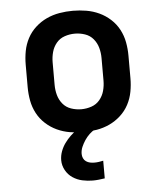

<svg xmlns="http://www.w3.org/2000/svg" viewBox="-53 -574 707 845"><g transform="rotate(-5 300.0 -152.0)"><path d="M300 8Q270 8 240.5 3Q211 -2 184 -14.5Q157 -27 134.5 -47.5Q112 -68 98 -94.5Q84 -121 78.5 -150.5Q73 -180 73 -210V-310Q73 -340 78.5 -369.5Q84 -399 98 -425.5Q112 -452 134.5 -472.5Q157 -493 184 -505.5Q211 -518 240.5 -523Q270 -528 300 -528Q330 -528 359.5 -523Q389 -518 416 -505.5Q443 -493 465.5 -472.5Q488 -452 502 -425.5Q516 -399 521.5 -369.5Q527 -340 527 -310V-210Q527 -180 521.5 -150.5Q516 -121 502 -94.5Q488 -68 465.5 -47.5Q443 -27 416 -14.5Q389 -2 359.5 3Q330 8 300 8ZM300 -93Q323 -93 345 -100.5Q367 -108 381.5 -125.5Q396 -143 402 -165Q408 -187 408 -210V-310Q408 -333 402 -355Q396 -377 381.5 -394.5Q367 -412 345 -419.5Q323 -427 300 -427Q277 -427 255 -419.5Q233 -412 218.5 -394.5Q204 -377 198 -355Q192 -333 192 -310V-210Q192 -187 198 -165Q204 -143 218.5 -125.5Q233 -108 255 -100.5Q277 -93 300 -93ZM323 224Q300 224 277 219Q254 214 234.5 201Q215 188 203.5 167Q192 146 192 123Q192 103 199 84Q206 65 217.5 49Q229 33 243.5 19Q258 5 274 -5L278 -8H353V0Q339 7 327 18.5Q315 30 306 43.5Q297 57 290.5 72Q284 87 284 103Q284 113 288 122Q292 131 300 136.5Q308 142 317.5 144Q327 146 337 146Q347 146 357 144.5Q367 143 376 141V219Q363 221 349.5 222.5Q336 224 323 224Z"/></g></svg>

Font: Iosevka Book
Style: Bold
Weight: 700
Designer: Belleve Invis
Foundry: Belleve Invis
Version: Version 28.0.7; ttfautohint (v1.8.3)